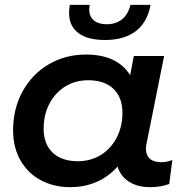

<svg xmlns="http://www.w3.org/2000/svg" viewBox="-20 -765 774 792"><path d="M691 -105 678 -6Q643 7 600 7Q547 7 512 -15.5Q477 -38 465 -78Q429 -37 379.5 -15Q330 7 269 7Q203 7 149.5 -21Q96 -49 65 -102.5Q34 -156 34 -228Q34 -317 73.5 -388.5Q113 -460 181.5 -500Q250 -540 335 -540Q463 -540 517 -455L532 -534H657L585 -175Q582 -163 582 -152Q582 -125 598 -110.5Q614 -96 644 -96Q669 -96 691 -105ZM485 -300Q485 -363 448 -398.5Q411 -434 344 -434Q291 -434 249.5 -408.5Q208 -383 184 -337.5Q160 -292 160 -234Q160 -171 197 -135.5Q234 -100 301 -100Q354 -100 395.5 -125.5Q437 -151 461 -196.5Q485 -242 485 -300ZM265 -711Q265 -727 268 -745H350Q348 -731 348 -727Q348 -697 367 -681Q386 -665 420 -665Q458 -665 483.5 -685.5Q509 -706 518 -745H601Q588 -673 540 -636.5Q492 -600 413 -600Q341 -600 303 -629Q265 -658 265 -711Z"/></svg>

Font: Montserrat Alternates SemiBold
Style: Italic
Weight: 600
Italic angle: -11.3°
Designer: Julieta Ulanovsky
Foundry: Julieta Ulanovsky
Version: Version 7.200